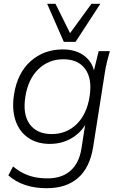

<svg xmlns="http://www.w3.org/2000/svg" viewBox="-20 -771 635 1014"><path d="M226 223Q164 223 113 206Q62 189 24 155L49 108Q77 131 104.5 144.5Q132 158 163 164.5Q194 171 231 171Q307 171 352.5 130.5Q398 90 410 14L435 -145H447Q422 -83 367.5 -47Q313 -11 243 -11Q175 -11 128 -44Q81 -77 61.5 -136Q42 -195 54 -272Q72 -386 142 -448Q212 -510 312 -510Q382 -510 427.5 -474.5Q473 -439 481 -375L473 -386L501 -501H560Q552 -472 545 -444Q538 -416 534 -389L472 5Q455 113 393 168Q331 223 226 223ZM253 -63Q331 -63 384.5 -115Q438 -167 453 -260Q468 -354 430.5 -406Q393 -458 315 -458Q237 -458 183 -406Q129 -354 114 -261Q99 -167 137 -115Q175 -63 253 -63ZM317 -550 229 -751H273L350 -596L463 -751H510L379 -550Z"/></svg>

Font: Mulish ExtraLight Light
Style: Italic
Weight: 300
Italic angle: -9°
Version: Version 3.603